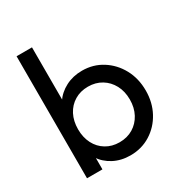

<svg xmlns="http://www.w3.org/2000/svg" viewBox="-169 -838 921 973"><g transform="rotate(-30 291.0 -352.0)"><path d="M315.8 10Q261.5 10 218.4 -12.6Q175.2 -35.2 149.2 -75.1Q123.2 -115 120.2 -166.2V-309Q123.2 -360.8 149.8 -400.5Q176.2 -440.2 219.5 -462.6Q262.8 -485 315.8 -485Q381 -485 433.2 -452Q485.5 -419 515.9 -363Q546.2 -307 546.2 -236.5Q546.2 -167 516 -111.1Q485.8 -55.2 433.4 -22.6Q381 10 315.8 10ZM300.8 -75.2Q345.8 -75.2 380 -95.9Q414.2 -116.5 433.9 -153.2Q453.5 -190 453.5 -237.5Q453.5 -285.2 433.9 -321.9Q414.2 -358.5 380.1 -379.1Q346 -399.8 301.5 -399.8Q257 -399.8 222.8 -379.1Q188.5 -358.5 169.5 -321.9Q150.5 -285.2 150.5 -237.2Q150.5 -189.8 169.4 -153.1Q188.2 -116.5 222.4 -95.9Q256.5 -75.2 300.8 -75.2ZM65.8 0V-714H156V-358.5L139.2 -243.8L156 -127.5V0Z"/></g></svg>

Font: Outfit Thin
Style: Regular
Weight: 100
Designer: Rodrigo Fuenzalida
Foundry: fragTYPE
Version: Version 1.000